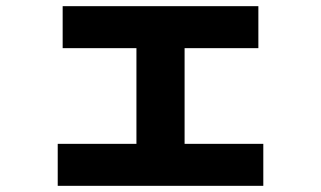

<svg xmlns="http://www.w3.org/2000/svg" viewBox="-20 -591 1040 622"><path d="M167 11V-125H422V-435H183V-571H817V-435H578V-125H833V11Z"/></svg>

Font: M PLUS 2 Thin ExtraBold
Style: Regular
Weight: 800
Version: Version 1.001